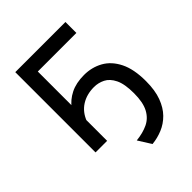

<svg xmlns="http://www.w3.org/2000/svg" viewBox="-251 -836 1184 1184"><g transform="rotate(-45 341.0 -244.0)"><path d="M378 212 325 127.5Q383.5 121.5 427.2 100.8Q471 80 495 34.5Q519 -11 519 -90.5Q519 -171 497.5 -214.8Q476 -258.5 442.2 -275.2Q408.5 -292 371.5 -292Q307 -292 260 -262Q213 -232 191 -174L135.5 -203Q151 -254.5 181.8 -296.5Q212.5 -338.5 261.5 -363.2Q310.5 -388 380.5 -388Q447.5 -388 502.8 -357.5Q558 -327 591 -261.5Q624 -196 624 -91Q624 -10.5 603.2 45Q582.5 100.5 547.8 135.8Q513 171 469 189.2Q425 207.5 378 212ZM93 0V-700H530.5V-604.5H194V0Z"/></g></svg>

Font: Overpass Medium
Style: Regular
Weight: 500
Designer: Delve Withrington, Dave Bailey, Thomas Jockin
Foundry: Delve Fonts LLC
Version: Version 4.000